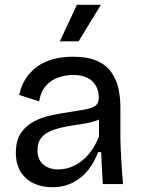

<svg xmlns="http://www.w3.org/2000/svg" viewBox="-20 -766 593 799"><path d="M197 13Q154 13 120 -3Q86 -19 66 -51Q46 -83 46 -131Q46 -183 68 -214Q90 -245 125 -262.5Q160 -280 201.5 -288Q243 -296 283 -302Q324 -308 347.5 -313.5Q371 -319 381 -329.5Q391 -340 391 -361Q391 -388 379 -409Q367 -430 344 -442Q321 -454 284 -454Q254 -454 224 -444Q194 -434 172 -410Q150 -386 143 -344L60 -371Q68 -409 86.5 -438Q105 -467 133.5 -488Q162 -509 200 -519.5Q238 -530 283 -530Q345 -530 384 -512.5Q423 -495 444 -464.5Q465 -434 473 -397Q481 -360 481 -322V-211Q481 -179 482.5 -142.5Q484 -106 486.5 -69Q489 -32 492 0H408Q406 -33 404 -66Q402 -99 401 -133H388Q374 -94 349 -61Q324 -28 286 -7.5Q248 13 197 13ZM223 -61Q246 -61 269 -68.5Q292 -76 315 -92.5Q338 -109 357.5 -135Q377 -161 392 -198V-291L419 -287Q403 -271 376.5 -262.5Q350 -254 318 -249.5Q286 -245 254 -239Q222 -233 195.5 -223Q169 -213 152.5 -193.5Q136 -174 136 -141Q136 -102 160 -81.5Q184 -61 223 -61ZM307 -594H229L300 -746H400Z"/></svg>

Font: Bricolage Grotesque 48pt Condensed ExtraBold
Style: Regular
Weight: 400
Version: Version 1.000;gftools[0.9.30]